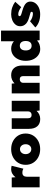

<svg xmlns="http://www.w3.org/2000/svg" viewBox="1425 -2205 791 3681"><g transform="rotate(-90 1820.5 -364.5)"><path d="M70 0V-535H258L263 -463Q291 -501 331 -523.5Q371 -546 418 -546Q436 -546 452 -543.5Q468 -541 483 -537L427 -312Q417 -319 395.5 -325Q374 -331 349 -331Q312 -331 292.5 -309Q273 -287 273 -248V0Z M802 10Q715 10 647 -26Q579 -62 540 -124.5Q501 -187 501 -268Q501 -349 540 -411.5Q579 -474 647 -510Q715 -546 802 -546Q889 -546 956.5 -510Q1024 -474 1062.5 -411.5Q1101 -349 1101 -268Q1101 -187 1062.5 -124.5Q1024 -62 956.5 -26Q889 10 802 10ZM802 -160Q843 -160 869.5 -190.5Q896 -221 896 -268Q896 -316 869.5 -346.5Q843 -377 802 -377Q760 -377 733 -346.5Q706 -316 706 -268Q706 -221 733 -190.5Q760 -160 802 -160Z M1380 11Q1289 11 1240 -45Q1191 -101 1191 -205V-535H1394V-222Q1394 -154 1457 -154Q1487 -154 1506 -172Q1525 -190 1525 -217V-535H1728V0H1542L1535 -59Q1508 -27 1467.5 -8Q1427 11 1380 11Z M1870 0V-535H2058L2063 -481Q2091 -511 2131.5 -528.5Q2172 -546 2218 -546Q2308 -546 2356.5 -490Q2405 -434 2405 -330V0H2202V-313Q2202 -381 2141 -381Q2111 -381 2092 -363Q2073 -345 2073 -318V0Z M2723 11Q2657 11 2605.5 -24.5Q2554 -60 2524.5 -122.5Q2495 -185 2495 -267Q2495 -348 2525 -411Q2555 -474 2607.5 -510Q2660 -546 2728 -546Q2770 -546 2807 -531.5Q2844 -517 2870 -493V-740H3074V0H2891L2884 -50Q2858 -22 2815.5 -5.5Q2773 11 2723 11ZM2784 -154Q2828 -154 2851.5 -183.5Q2875 -213 2875 -267Q2875 -321 2851.5 -350.5Q2828 -380 2784 -380Q2741 -380 2717.5 -350.5Q2694 -321 2694 -267Q2694 -213 2717.5 -183.5Q2741 -154 2784 -154Z M3387 10Q3300 10 3235.5 -16.5Q3171 -43 3135 -83L3253 -184Q3285 -156 3326.5 -142.5Q3368 -129 3396 -129Q3435 -129 3435 -153Q3435 -168 3419 -175Q3402 -182 3336 -199Q3297 -209 3264.5 -224Q3232 -239 3209 -259Q3185 -281 3171.5 -309Q3158 -337 3158 -372Q3158 -426 3191 -465Q3224 -504 3276.5 -525Q3329 -546 3387 -546Q3460 -546 3520 -525Q3580 -504 3627 -468L3524 -353Q3499 -374 3461.5 -392Q3424 -410 3392 -410Q3351 -410 3351 -385Q3351 -368 3372 -358Q3381 -354 3402.5 -347Q3424 -340 3466 -328Q3511 -315 3545.5 -298Q3580 -281 3601 -258Q3615 -242 3623 -222Q3631 -202 3631 -179Q3631 -124 3599.5 -81.5Q3568 -39 3513 -14.5Q3458 10 3387 10Z"/></g></svg>

Font: Lexend Black
Style: Regular
Weight: 900
Designer: Bonnie Shaver-Troup, Thomas Jockin
Foundry: Lexend
Version: Version 1.007; ttfautohint (v1.8.3)